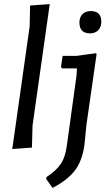

<svg xmlns="http://www.w3.org/2000/svg" viewBox="-20 -724 533 938"><path d="M223 -704 139 -111 136 -3 40 4 125 -596 127 -697ZM423 -670Q475 -670 475 -618Q475 -592 460 -576.5Q445 -561 420 -561Q368 -561 368 -614Q368 -640 383 -655Q398 -670 423 -670ZM448 -464 452 -460 402 -112 393 -20Q383 58 348 106Q313 154 237 194L206 151L207 141Q254 111 277 76.5Q300 42 307 -16L354 -356L356 -390H283L278 -397L286 -451H354Z"/></svg>

Font: Alegreya Sans Medium
Style: Italic
Weight: 500
Italic angle: -7°
Designer: Juan Pablo del Peral
Foundry: Huerta Tipografica
Version: Version 2.007